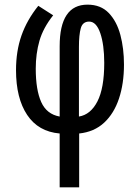

<svg xmlns="http://www.w3.org/2000/svg" viewBox="-20 -567 603 827"><path d="M237 8Q145 0 97 -72Q49 -144 49 -265Q49 -347 72.5 -414Q96 -481 145 -542L209 -501Q166 -447 150 -391.5Q134 -336 134 -271Q134 -180 157.5 -127.5Q181 -75 237 -65V-368Q237 -547 357 -547Q414 -547 448.5 -511Q483 -475 498.5 -416.5Q514 -358 514 -289Q514 -207 492.5 -142.5Q471 -78 428.5 -38.5Q386 1 321 8V240H237ZM320 -65Q370 -73 399.5 -130Q429 -187 429 -296Q429 -374 412 -424Q395 -474 364 -474Q336 -474 328 -445.5Q320 -417 320 -365Z"/></svg>

Font: Noto Sans Mono SemiCondensed
Style: Regular
Weight: 400
Width: 4
Designer: Monotype Design Team
Foundry: Monotype Imaging Inc.
Version: Version 2.014